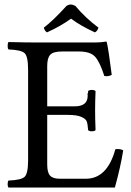

<svg xmlns="http://www.w3.org/2000/svg" viewBox="-20 -834 582 854"><path d="M312 -361Q370 -361 370 -408Q370 -410 370 -412L369 -415Q369 -418 370 -418Q372 -418 372 -429Q377 -434 388 -434Q400 -434 405 -429Q403 -381 403 -343Q403 -307 405 -255Q400 -250 388 -250Q377 -250 372 -255Q370 -282 366 -293.5Q362 -305 342 -314Q322 -323 281 -323H190V-102Q190 -67 202.5 -53Q215 -39 246 -39H362Q457 -39 493 -170Q497 -171 505 -171Q518 -171 528 -165Q516 -90 491 0H18Q14 -4 14 -14Q14 -27 18 -31Q74 -33 89.5 -47.5Q105 -62 105 -122V-523Q105 -583 89.5 -597.5Q74 -612 18 -614Q14 -618 14 -630Q14 -643 18 -647Q98 -645 147 -645H402Q428 -645 451 -649Q455 -649 455 -646Q463 -612 477 -501Q466 -495 453 -495Q452 -495 449 -495.5Q446 -496 444 -496Q425 -556 404 -580.5Q383 -605 331 -605H256Q217 -605 203.5 -590.5Q190 -576 190 -541V-361ZM315 -808Q359 -755 418 -711Q413 -695 402 -690Q337 -720 296 -751Q249 -717 189 -690Q178 -697 175 -711Q216 -742 276 -808Q286 -814 295 -814Q303 -814 315 -808Z"/></svg>

Font: Fedorovsk Unicode
Style: Medium
Weight: 500
Designer: Aleksandr Andreev and Nikita Simmons
Version: Version 3.2